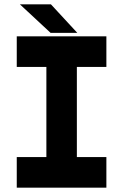

<svg xmlns="http://www.w3.org/2000/svg" viewBox="-20 -868 570 888"><path d="M57.5 0V-141.5H194.5V-558.5H57.5V-700H472V-558.5H335.5V-141.5H472V0ZM120.5 -71H409.5H265V-629.5H409.5H120.5H265V-71H120.5ZM337.5 -716H214L72 -848H215.5ZM242.5 -750 182.5 -813H183L243 -750Z"/></svg>

Font: Tourney Thin Black
Style: Regular
Weight: 900
Version: Version 1.015